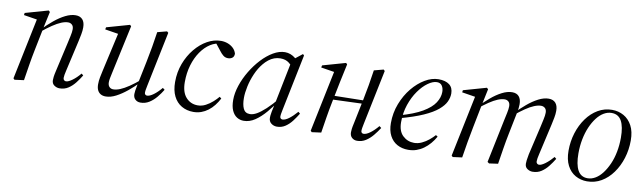

<svg xmlns="http://www.w3.org/2000/svg" viewBox="-35 -841 4097 1222"><g transform="rotate(10 2014.0 -230.0)"><path d="M69 8 61 0 144 -401 157 -392 57 -408 59 -422 207 -464 216 -456 192 -345 191 -339 163 -200Q153 -151 145 -101Q137 -51 129 0ZM360 12Q342 12 326 1Q310 -10 310 -32Q310 -41 311.5 -54Q313 -67 319 -93L361 -278Q366 -301 372 -328Q378 -355 378 -372Q378 -392 367.5 -401.5Q357 -411 343 -411Q323 -411 298.5 -401Q274 -391 243.5 -370.5Q213 -350 175 -319L173 -338H179Q211 -371 246 -400Q281 -429 316 -446.5Q351 -464 382 -464Q411 -464 426.5 -446.5Q442 -429 442 -396Q442 -374 437.5 -351Q433 -328 428 -305L383 -107Q379 -91 377 -78.5Q375 -66 375 -58Q375 -49 380.5 -44Q386 -39 393 -39Q408 -39 433 -57Q458 -75 483 -105L495 -95Q480 -70 460.5 -45Q441 -20 416.5 -4Q392 12 360 12Z M658 12Q639 12 625.5 4Q612 -4 605 -19Q598 -34 598 -56Q598 -79 602.5 -102Q607 -125 612 -147L669 -401L682 -392L582 -408L585 -422L733 -464L741 -456L680 -174Q677 -159 673 -141.5Q669 -124 666 -108Q663 -92 663 -81Q663 -61 673 -51Q683 -41 698 -41Q718 -41 742.5 -51Q767 -61 797.5 -81.5Q828 -102 865 -133L867 -114H861Q829 -81 794 -52.5Q759 -24 724.5 -6Q690 12 658 12ZM883 12Q863 12 849.5 -0.5Q836 -13 836 -35Q836 -44 838 -58Q840 -72 847 -107L848 -111L877 -252Q887 -302 895.5 -350Q904 -398 911 -448L972 -464L981 -456L908 -102Q905 -86 903 -76Q901 -66 901 -55Q901 -48 905.5 -43.5Q910 -39 917 -39Q934 -39 958.5 -57Q983 -75 1008 -105L1021 -95Q1006 -70 985.5 -45Q965 -20 939.5 -4Q914 12 883 12Z M1225 12Q1182 12 1148.5 -7.5Q1115 -27 1096.5 -64.5Q1078 -102 1078 -156Q1078 -220 1099 -275.5Q1120 -331 1155 -373.5Q1190 -416 1233 -440Q1276 -464 1321 -464Q1344 -464 1364.5 -456.5Q1385 -449 1400.5 -434.5Q1416 -420 1422 -399Q1422 -380 1410.5 -371.5Q1399 -363 1383 -363Q1365 -363 1352 -373.5Q1339 -384 1328 -399L1283 -456H1336V-446H1327Q1290 -446 1256 -424.5Q1222 -403 1195.5 -364.5Q1169 -326 1154 -275.5Q1139 -225 1139 -166Q1139 -101 1169 -67.5Q1199 -34 1245 -34Q1272 -34 1296.5 -47Q1321 -60 1341 -78Q1361 -96 1374 -112L1386 -103Q1373 -78 1356.5 -57Q1340 -36 1319.5 -20.5Q1299 -5 1275.5 3.5Q1252 12 1225 12Z M1550 12Q1526 12 1506 -0.5Q1486 -13 1474 -39.5Q1462 -66 1462 -108Q1462 -152 1478.5 -201.5Q1495 -251 1523 -297.5Q1551 -344 1586 -381.5Q1621 -419 1659.5 -441.5Q1698 -464 1735 -464Q1753 -464 1770.5 -457.5Q1788 -451 1803.5 -438Q1819 -425 1830 -407L1804 -368Q1791 -385 1769 -402.5Q1747 -420 1713 -420Q1692 -420 1673 -413Q1654 -406 1637.5 -393Q1621 -380 1607 -363Q1581 -332 1563 -290.5Q1545 -249 1536 -207Q1527 -165 1527 -132Q1527 -89 1539 -63Q1551 -37 1582 -37Q1602 -37 1626 -50.5Q1650 -64 1681.5 -93Q1713 -122 1752 -169L1760 -164H1758Q1726 -115 1692 -75Q1658 -35 1623 -11.5Q1588 12 1550 12ZM1765 12Q1744 12 1728 -0.5Q1712 -13 1712 -36Q1712 -42 1712.5 -50Q1713 -58 1716.5 -76.5Q1720 -95 1728 -130L1729 -135L1787 -423L1792 -427L1849 -472L1857 -464L1783 -102Q1780 -86 1778 -76Q1776 -66 1776 -55Q1776 -48 1780.5 -43.5Q1785 -39 1792 -39Q1810 -39 1834 -57Q1858 -75 1884 -105L1896 -95Q1881 -70 1862 -45Q1843 -20 1819 -4Q1795 12 1765 12Z M1990 8 1982 0 2065 -401 2078 -392 1978 -408 1981 -422 2129 -464 2137 -456 2112 -339 2084 -200Q2074 -151 2066 -101Q2058 -51 2050 0ZM2044 -218V-244L2317 -249V-228ZM2283 12Q2263 12 2249.5 -0.5Q2236 -13 2236 -35Q2236 -44 2237.5 -57Q2239 -70 2245 -96L2277 -252Q2287 -302 2295.5 -350Q2304 -398 2311 -448L2372 -464L2380 -456L2307 -102Q2304 -86 2302 -76Q2300 -66 2300 -55Q2300 -48 2304.5 -43.5Q2309 -39 2316 -39Q2334 -39 2358.5 -57Q2383 -75 2408 -105L2421 -95Q2405 -70 2384.5 -45Q2364 -20 2339 -4Q2314 12 2283 12Z M2613 12Q2573 12 2542 -5Q2511 -22 2493.5 -55.5Q2476 -89 2476 -137Q2476 -203 2499 -262.5Q2522 -322 2559 -367Q2596 -412 2640 -438Q2684 -464 2727 -464Q2772 -464 2797 -445Q2822 -426 2822 -388Q2822 -362 2809.5 -335Q2797 -308 2764.5 -280.5Q2732 -253 2673.5 -227Q2615 -201 2523 -176L2519 -194Q2612 -220 2665.5 -251.5Q2719 -283 2741.5 -318Q2764 -353 2764 -388Q2764 -411 2753.5 -427.5Q2743 -444 2720 -444Q2694 -444 2662.5 -421.5Q2631 -399 2603 -359.5Q2575 -320 2557 -267.5Q2539 -215 2539 -154Q2539 -96 2569.5 -67Q2600 -38 2643 -38Q2668 -38 2692.5 -49.5Q2717 -61 2737.5 -78Q2758 -95 2772 -111L2784 -103Q2770 -78 2752 -57Q2734 -36 2712.5 -20.5Q2691 -5 2666.5 3.5Q2642 12 2613 12Z M2901 8 2893 0 2976 -401 2989 -392 2889 -408 2891 -422 3039 -464 3048 -456 3027 -356 3026 -352 2996 -200Q2986 -151 2977.5 -101Q2969 -51 2961 0ZM3136 8 3125 0 3183 -280Q3188 -303 3193.5 -329Q3199 -355 3199 -372Q3199 -392 3189 -401.5Q3179 -411 3164 -411Q3144 -411 3119.5 -401Q3095 -391 3064.5 -370.5Q3034 -350 2996 -319V-336H3001Q3033 -369 3067.5 -398.5Q3102 -428 3137 -446Q3172 -464 3203 -464Q3232 -464 3247 -446.5Q3262 -429 3262 -396Q3262 -384 3260.5 -371.5Q3259 -359 3257 -347L3256 -344L3227 -200Q3217 -151 3209 -101Q3201 -51 3193 0ZM3417 12Q3399 12 3383 1Q3367 -10 3367 -32Q3367 -41 3368.5 -54Q3370 -67 3375 -93L3418 -278Q3423 -301 3429 -328Q3435 -355 3435 -372Q3435 -392 3424.5 -401.5Q3414 -411 3399 -411Q3380 -411 3355 -401Q3330 -391 3300 -370.5Q3270 -350 3232 -319L3231 -336H3236Q3268 -369 3303 -398.5Q3338 -428 3373 -446Q3408 -464 3439 -464Q3468 -464 3483.5 -446.5Q3499 -429 3499 -396Q3499 -374 3494.5 -351Q3490 -328 3485 -305L3440 -107Q3436 -91 3434 -78.5Q3432 -66 3432 -58Q3432 -49 3437.5 -44Q3443 -39 3450 -39Q3465 -39 3489.5 -57Q3514 -75 3540 -105L3552 -95Q3537 -70 3517.5 -45Q3498 -20 3473.5 -4Q3449 12 3417 12Z M3769 12Q3728 12 3694 -7Q3660 -26 3640 -64.5Q3620 -103 3620 -160Q3620 -220 3637 -274.5Q3654 -329 3685 -372Q3716 -415 3758 -439.5Q3800 -464 3849 -464Q3890 -464 3924 -445Q3958 -426 3978.5 -388Q3999 -350 3999 -292Q3999 -232 3982 -177.5Q3965 -123 3934 -80Q3903 -37 3861 -12.5Q3819 12 3769 12ZM3769 -8Q3795 -8 3819.5 -22.5Q3844 -37 3864.5 -64Q3885 -91 3901 -127Q3917 -163 3925.5 -207Q3934 -251 3934 -299Q3934 -370 3913.5 -407Q3893 -444 3849 -444Q3823 -444 3798.5 -429.5Q3774 -415 3753.5 -388Q3733 -361 3717.5 -325Q3702 -289 3693.5 -245.5Q3685 -202 3685 -154Q3685 -83 3705.5 -45.5Q3726 -8 3769 -8Z"/></g></svg>

Font: Source Serif 4 60pt
Style: Italic
Weight: 400
Italic angle: -12°
Version: Version 4.004;hotconv 1.0.116;makeotfexe 2.5.65601